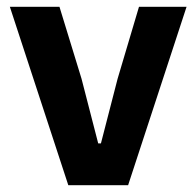

<svg xmlns="http://www.w3.org/2000/svg" viewBox="-20 -545 578 565"><path d="M181 0H357L529 -525H389L326 -313L277 -123H269L220 -313L155 -525H9Z"/></svg>

Font: Braiins Sans
Style: Bold
Weight: 700
Designer: Mike Abbink, Paul van der Laan, Pieter van Rosmalen, Jiri Chlebus, Lubos Buracinsky
Foundry: Bold Monday, Sudetype
Version: Version 1.000;hotconv 1.0.109;makeotfexe 2.5.65596